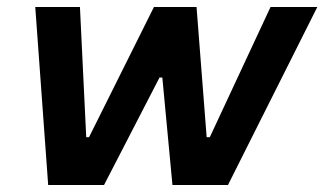

<svg xmlns="http://www.w3.org/2000/svg" viewBox="-20 -530 929 550"><path d="M118 0 81 -510H209L227 -137H235L421 -510H543L572 -137H581L755 -510H889L633 0H474L445 -308H437L278 0Z"/></svg>

Font: Saira SemiBold
Style: Italic
Weight: 600
Italic angle: -12°
Designer: Hector Gatti with collaboration of the Omnibus-Type team
Foundry: Omnibus-Type
Version: Version 1.100; ttfautohint (v1.8.3)